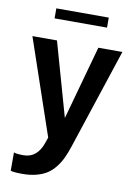

<svg xmlns="http://www.w3.org/2000/svg" viewBox="-100 -769 748 1060"><g transform="rotate(10 274.0 -238.5)"><path d="M127.9 -648.4V-704.6H421.9V-648.4ZM100.6 228Q50.8 228 35.6 221.7V119.1Q49.3 125.5 90.3 125.5Q129.4 125.5 155.8 102.5Q182.1 79.6 195.8 39.6L207.5 5.9L24.4 -530.8H162.1L279.3 -116.7L394 -530.8H528.8L342.8 32.7Q330.1 70.8 317.1 98.4Q304.2 126 284.2 151.6Q264.2 177.2 239.5 193.4Q214.8 209.5 179.7 218.8Q144.5 228 100.6 228Z"/></g></svg>

Font: Epilogue SemiBold
Style: Regular
Weight: 600
Designer: Tyler Finck
Foundry: Etcetera Type Co
Version: Version 2.112